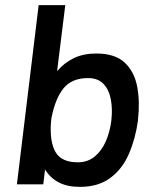

<svg xmlns="http://www.w3.org/2000/svg" viewBox="-20 -720 587 750"><path d="M149 0H46L131 -700H235L203 -442Q231 -475 268.5 -493Q306 -511 356 -511Q429 -511 467 -475.5Q505 -440 516 -381Q527 -322 519 -252V-250V-249Q509 -178 483.5 -119Q458 -60 411 -25Q364 10 292 10Q243 10 209.5 -7.5Q176 -25 156 -58ZM324 -415Q261 -415 228.5 -375.5Q196 -336 181 -259L179 -241Q174 -164 197.5 -125Q221 -86 284 -86Q323 -86 350.5 -109Q378 -132 394 -169.5Q410 -207 415 -250Q420 -294 413 -331.5Q406 -369 384.5 -392Q363 -415 324 -415Z"/></svg>

Font: Haskoy SemiBold
Style: Italic
Weight: 600
Designer: Ertekin Erdin
Foundry: Ertekin Erdin
Version: Version 2.000; ttfautohint (v1.8.4.7-5d5b)